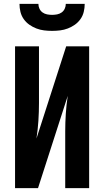

<svg xmlns="http://www.w3.org/2000/svg" viewBox="-20 -975 540 995"><path d="M58 0V-735H182V-441Q182 -395 179 -349Q176 -303 169 -257L323 -735H442V0H318V-294Q318 -340 321 -386Q324 -432 331 -478L177 0ZM250 -815Q229 -815 208.5 -817.5Q188 -820 168.5 -827.5Q149 -835 132 -847Q115 -859 103 -876Q91 -893 86 -913.5Q81 -934 81 -955H179Q179 -942 184.5 -930Q190 -918 200.5 -910.5Q211 -903 224 -900.5Q237 -898 250 -898Q263 -898 276 -900.5Q289 -903 299.5 -910.5Q310 -918 315.5 -930Q321 -942 321 -955H419Q419 -934 414 -913.5Q409 -893 397 -876Q385 -859 368 -847Q351 -835 331.5 -827.5Q312 -820 291.5 -817.5Q271 -815 250 -815Z"/></svg>

Font: Iosevka Extrabold
Style: Regular
Weight: 800
Monospace: yes
Designer: Belleve Invis
Foundry: Belleve Invis
Version: Version 32.5.0; ttfautohint (v1.8.4)